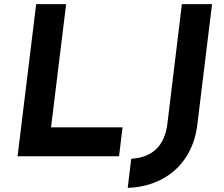

<svg xmlns="http://www.w3.org/2000/svg" viewBox="-20 -756 1082 929"><path d="M300 -736 227 -140H573L556 0H65L155 -736ZM598 153 615 12Q770 3 790 -158L860 -736H1006L935 -155Q924 -61 878 7.5Q832 76 759.5 113Q687 150 598 153Z"/></svg>

Font: Josefin Sans
Style: Bold Italic
Weight: 700
Italic angle: -7°
Designer: Santiago Orozco
Foundry: Typemade
Version: Version 2.000